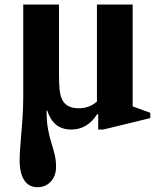

<svg xmlns="http://www.w3.org/2000/svg" viewBox="-20 -544 679 822"><path d="M140.5 257.5Q103.5 257.5 83.8 227.5Q64 197.5 64 141.5Q64 113.5 68 68Q72 22.5 75.8 -29.2Q79.5 -81 79.5 -126V-524.5H232.5V-231.5Q232.5 -183 235.2 -159.5Q238 -136 244.5 -121.5Q261.5 -80.5 316.5 -80.5Q340 -80.5 359.5 -87.8Q379 -95 395 -109V-524.5H548V-88.5L623.5 -61V-38.5L422.5 10.5H400.5V-54.5L396.5 -56Q355 10.5 285 10.5Q245.5 10.5 220.2 -10Q195 -30.5 182 -71.5L179.5 -69Q179.5 -24 185.5 8.5Q191.5 41 199.8 67Q208 93 214 117.5Q220 142 220 170.5Q220 208.5 197.8 233Q175.5 257.5 140.5 257.5Z"/></svg>

Font: Libre Caslon Text
Style: Regular
Weight: 400
Designer: Pablo Impallari, Rodrigo Fuenzalida, Katja Schimmel
Foundry: Pablo Impallari, Rodrigo Fuenzalida
Version: Version 2.000